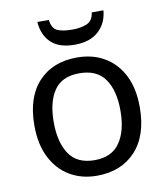

<svg xmlns="http://www.w3.org/2000/svg" viewBox="-84 -810 772 890"><g transform="rotate(-10 302.5 -365.0)"><path d="M551 -269Q551 -136 483.5 -63Q416 10 301 10Q230 10 174.5 -22.5Q119 -55 87 -117.5Q55 -180 55 -269Q55 -402 122 -474Q189 -546 304 -546Q377 -546 432.5 -513.5Q488 -481 519.5 -419.5Q551 -358 551 -269ZM146 -269Q146 -174 183.5 -118.5Q221 -63 303 -63Q384 -63 422 -118.5Q460 -174 460 -269Q460 -364 422 -418Q384 -472 302 -472Q220 -472 183 -418Q146 -364 146 -269ZM463 -740Q458 -680 417.5 -643Q377 -606 305 -606Q231 -606 193.5 -642.5Q156 -679 152 -740H206Q211 -699 236 -688Q261 -677 307 -677Q346 -677 374.5 -689Q403 -701 408 -740Z"/></g></svg>

Font: Noto IKEA Simplified Chinese
Style: Regular
Weight: 400
Designer: Monotype Design Team
Foundry: Monotype Imaging Inc.
Version: Version 1.100